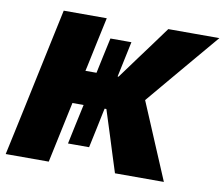

<svg xmlns="http://www.w3.org/2000/svg" viewBox="-78 -809 1057 905"><g transform="rotate(10 450.5 -356.5)"><path d="M4 0Q16.5 -56.5 27.5 -109Q38.5 -161.5 53.5 -230.5L105 -473.5Q120 -543 131.5 -598.2Q143 -653.5 156 -713H362Q349.5 -654.5 337.5 -599Q325.5 -543.5 311 -473.5L306 -451.5H359Q367 -489 376.2 -532.8Q385.5 -576.5 395.5 -622H496Q486.5 -576.5 477.2 -533Q468 -489.5 460 -451.5H464.5L540 -554.5Q566 -589.5 593.2 -626.5Q620.5 -663.5 656.5 -713H901Q851 -654 802.5 -596.5Q754 -539 705 -481L607 -364.5L655 -251Q671.5 -211.5 691 -165.5Q710.5 -119.5 729 -75.8Q747.5 -32 761 0H527Q512.5 -45 500 -84.8Q487.5 -124.5 475 -164.5L434.5 -291.5H426L422.5 -275.5Q414.5 -236 405 -191.5Q395.5 -147 385.5 -100H284.5Q294.5 -147 304 -192.2Q313.5 -237.5 322 -275.5L325.5 -291.5H272L259 -230.5Q244.5 -161.5 233.2 -109Q222 -56.5 210 0Z"/></g></svg>

Font: Commissioner ExtraBold
Style: Italic
Weight: 800
Italic angle: -12°
Designer: Kostas Bartsokas
Foundry: Kostas Bartsokas
Version: Version 1.000; ttfautohint (v1.8.3)